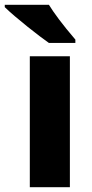

<svg xmlns="http://www.w3.org/2000/svg" viewBox="-52 -785 386 805"><path d="M153 -605H264V-619C209 -683 174 -731 153 -765H-32V-755C13 -711 115 -631 153 -605ZM73 0H241V-549H73Z"/></svg>

Font: Kathrein 85 Heavy
Style: Regular
Weight: 900
Designer: Lazydogs Typefoundry, based on Open Sans by Ascender Corporation
Foundry: Lazydogs Typefoundry
Version: Version 1.003;PS 001.003;hotconv 1.0.88;makeotf.lib2.5.64775